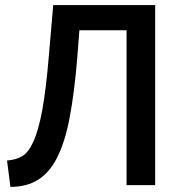

<svg xmlns="http://www.w3.org/2000/svg" viewBox="-20 -730 714 757"><path d="M284.2 -497.1Q273.4 -365.7 254.4 -265.1Q236.3 -169.9 205.1 -108.4Q175.3 -49.3 128.9 -20.5Q85 6.8 21 6.8L7.8 -97.2Q42 -99.6 66.9 -113.8Q92.3 -128.4 112.3 -172.9Q132.3 -217.8 147 -297.9Q162.1 -381.8 172.9 -513.2L189.9 -710H591.8V0H479V-610.8H293Z"/></svg>

Font: Rising Sun DemiBold
Style: DemiBold
Weight: 600
Designer: Matt McInerney, Pablo Impallari, Rodrigo Fuenzalida
Foundry: Matt McInerney, Pablo Impallari, Rodrigo Fuenzalida
Version: Version 1.000